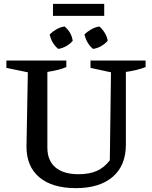

<svg xmlns="http://www.w3.org/2000/svg" viewBox="-20 -963 788 993"><path d="M373 10Q250 10 183.5 -46Q117 -102 117 -204L124 -589L13 -612V-650H323V-616Q304 -608 280.5 -602Q257 -596 225 -591V-199Q225 -133 266.5 -97.5Q308 -62 386 -62Q442 -62 480.5 -79Q519 -96 548 -134L554 -589L448 -612V-650H733V-616Q689 -599 631 -591V-215Q631 -107 563 -48.5Q495 10 373 10ZM254 -881V-943H519V-881ZM314 -826Q350 -796 356 -752Q343 -736 322.5 -724.5Q302 -713 281 -710Q246 -740 237 -785Q252 -800 272 -811.5Q292 -823 314 -826ZM494 -826Q510 -812 522 -792.5Q534 -773 537 -752Q523 -736 503 -724.5Q483 -713 461 -710Q427 -739 417 -785Q432 -800 452.5 -811.5Q473 -823 494 -826Z"/></svg>

Font: Piazzolla SC Medium
Style: Regular
Weight: 500
Designer: Juan Pablo del Peral
Foundry: Huerta Tipografica
Version: Version 1.330